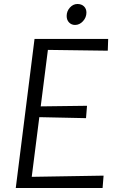

<svg xmlns="http://www.w3.org/2000/svg" viewBox="-20 -942 596 962"><path d="M59 0 153 -747H522L520 -688L220 -692L184 -409L416 -412L411 -350L177 -355L139 -56L499 -62L494 0ZM356 -817Q338 -817 326 -829.5Q314 -842 314 -862Q314 -886 330.2 -904Q346.5 -922 368 -922Q388.5 -922 400.8 -910Q413 -898 413 -879Q413 -854.5 395.8 -835.8Q378.5 -817 356 -817Z"/></svg>

Font: Merriweather Sans Light
Style: Italic
Weight: 300
Italic angle: -7.5°
Designer: Eben Sorkin
Foundry: Eben Sorkin
Version: Version 2.001; ttfautohint (v1.8.3)